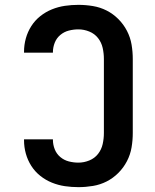

<svg xmlns="http://www.w3.org/2000/svg" viewBox="-20 -763 640 791"><path d="M303 8Q275 8 247.5 4Q220 0 194 -10.5Q168 -21 146 -38.5Q124 -56 109 -79.5Q94 -103 86.5 -130Q79 -157 79 -185V-189H198V-187Q198 -167 205.5 -148Q213 -129 228.5 -116Q244 -103 263.5 -98Q283 -93 303 -93Q326 -93 348 -102Q370 -111 384 -129Q398 -147 403 -169.5Q408 -192 408 -215V-520Q408 -543 403 -565.5Q398 -588 384 -606Q370 -624 348 -633Q326 -642 303 -642Q283 -642 263.5 -637Q244 -632 228.5 -619Q213 -606 205.5 -587Q198 -568 198 -548V-546H79V-550Q79 -578 86.5 -605Q94 -632 109 -655.5Q124 -679 146 -696.5Q168 -714 194 -724.5Q220 -735 247.5 -739Q275 -743 303 -743Q333 -743 363 -738Q393 -733 419.5 -719.5Q446 -706 467.5 -684.5Q489 -663 503 -636Q517 -609 522 -579.5Q527 -550 527 -520V-215Q527 -185 522 -155.5Q517 -126 503 -99Q489 -72 467.5 -50.5Q446 -29 419.5 -15.5Q393 -2 363 3Q333 8 303 8Z"/></svg>

Font: Iosevka Extended
Style: Bold
Weight: 700
Width: 7
Monospace: yes
Designer: Belleve Invis
Foundry: Belleve Invis
Version: Version 32.5.0; ttfautohint (v1.8.4)